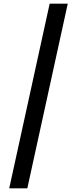

<svg xmlns="http://www.w3.org/2000/svg" viewBox="-20 -820 417 1040"><path d="M30 200 249 -800H347L128 200Z"/></svg>

Font: Big Shoulders Text SemiBold
Style: Regular
Weight: 600
Designer: Patric King
Foundry: XO Type Co
Version: Version 1.000; ttfautohint (v1.8.2)